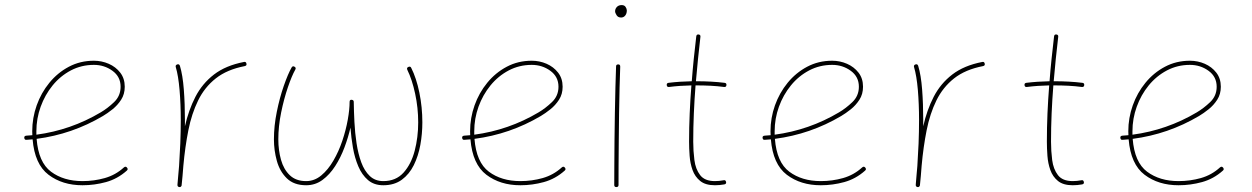

<svg xmlns="http://www.w3.org/2000/svg" viewBox="-20 -740 5006 768"><path d="M487.3 -57.6Q450.2 -24.4 404.1 -11.7Q357.9 1 310.1 1Q229.5 1 174.1 -41Q118.7 -83 110.4 -182.6Q98.1 -181.6 85.9 -180.7Q78.1 -179.7 77.1 -188.5Q76.2 -196.3 85 -197.3Q97.2 -198.2 109.4 -199.2Q108.9 -207 108.9 -214.8Q108.9 -268.1 126.7 -318.4Q144.5 -368.7 177.5 -408.9Q210.4 -449.2 255.6 -473.1Q300.8 -497.1 355.5 -497.1Q386.7 -497.1 414.8 -484.9Q442.9 -472.7 460.9 -449.5Q479 -426.3 479 -393.1Q479 -363.3 464.6 -341.1Q450.2 -318.8 429.9 -302.7Q409.7 -286.6 391.6 -275.9Q268.6 -203.1 126.5 -184.6Q133.8 -90.8 184.1 -53.2Q234.4 -15.6 310.1 -15.6Q356.4 -15.6 399.4 -27.8Q442.4 -40 475.6 -70.3Q482.4 -76.2 487.8 -69.8Q493.7 -63 487.3 -57.6ZM355.5 -480.5Q305.7 -480.5 263.4 -458.3Q221.2 -436 190.4 -398.2Q159.7 -360.4 142.6 -313Q125.5 -265.6 125.5 -214.8Q125.5 -208 125.5 -201.2Q263.7 -219.7 382.8 -290.5Q410.2 -306.6 436.3 -331.5Q462.4 -356.4 462.4 -393.1Q462.4 -433.1 429.9 -456.8Q397.5 -480.5 355.5 -480.5Z M697.3 8.3 695.3 7.8Q695.3 7.8 694.8 7.8Q694.8 7.3 694.3 7.3Q689.5 5.4 689.9 -0.5Q689.9 0 689.9 -0.2Q689.9 -0.5 689.9 -1V-2.4Q691.4 -21.5 693.1 -39.8Q694.8 -58.1 696.3 -76.2Q699.2 -118.7 701.2 -166Q703.1 -213.4 703.1 -259.8Q703.1 -323.7 698.2 -380.4Q693.4 -437 683.1 -471.7Q680.7 -479.5 689 -482.4Q696.8 -484.9 699.7 -476.6Q710.9 -439.5 715.3 -381.8Q719.7 -324.2 719.7 -259.8Q719.7 -247.6 719.7 -234.9Q734.4 -299.8 761.7 -352.8Q789.1 -405.8 835.9 -441.9Q882.8 -478 956.1 -492.2Q963.9 -494.1 965.8 -485.4Q967.8 -477.5 959 -475.6Q888.2 -461.9 843.3 -426.5Q798.3 -391.1 772.5 -338.1Q746.6 -285.2 733.4 -218.8Q720.2 -152.3 713.4 -76.7Q710.4 -35.2 706.5 1L706.1 2.9Q706.1 2.9 706.1 3.4Q706.1 3.4 705.6 3.9Q703.1 8.8 697.8 8.3Q697.8 8.3 697.3 8.3Z M1158.2 -473.1Q1165.5 -468.8 1161.1 -461.4Q1147.5 -437.5 1131.6 -391.1Q1115.7 -344.7 1104.5 -289.6Q1093.3 -234.4 1093.3 -182.6Q1093.3 -139.2 1104 -100.8Q1114.7 -62.5 1139.2 -39.1Q1163.6 -15.6 1204.6 -15.6Q1237.8 -15.6 1265.1 -38.3Q1292.5 -61 1313.7 -97.7Q1335 -134.3 1349.4 -177.2Q1363.8 -220.2 1371.1 -261.2Q1378.4 -302.2 1378.4 -332.5Q1378.4 -341.8 1387.2 -340.8Q1395 -339.8 1395 -332.5Q1395.5 -294.9 1397.7 -251.7Q1399.9 -208.5 1406.2 -166.7Q1412.6 -125 1425 -90.8Q1437.5 -56.6 1459 -36.1Q1480.5 -15.6 1513.2 -15.6Q1563.5 -15.6 1594 -49.3Q1624.5 -83 1638.7 -136.7Q1652.8 -190.4 1652.8 -250.5Q1652.8 -308.6 1640.6 -365.2Q1628.4 -421.9 1609.4 -460.4Q1605.5 -468.8 1613.3 -472.2Q1621.6 -476.1 1625 -468.3Q1645.5 -427.7 1657.5 -369.4Q1669.4 -311 1669.4 -250.5Q1669.4 -205.1 1661.4 -160.6Q1653.3 -116.2 1635.3 -79.6Q1617.2 -43 1587.2 -21Q1557.1 1 1513.2 1Q1476.1 1 1451.9 -19.8Q1427.7 -40.5 1413.3 -74.5Q1398.9 -108.4 1391.8 -148.9Q1384.8 -189.5 1381.8 -229.5Q1373 -190.9 1357.9 -150.4Q1342.8 -109.9 1320.8 -75.7Q1298.8 -41.5 1270 -20.3Q1241.2 1 1204.6 1Q1155.8 1 1127.4 -26.6Q1099.1 -54.2 1087.4 -96.4Q1075.7 -138.7 1075.7 -182.6Q1075.7 -236.3 1087.2 -292.7Q1098.6 -349.1 1115.2 -396.7Q1131.8 -444.3 1146.5 -470.2Q1150.9 -477.5 1158.2 -473.1Z M2238.8 -57.6Q2201.7 -24.4 2155.5 -11.7Q2109.4 1 2061.5 1Q1981 1 1925.5 -41Q1870.1 -83 1861.8 -182.6Q1849.6 -181.6 1837.4 -180.7Q1829.6 -179.7 1828.6 -188.5Q1827.6 -196.3 1836.4 -197.3Q1848.6 -198.2 1860.8 -199.2Q1860.4 -207 1860.4 -214.8Q1860.4 -268.1 1878.2 -318.4Q1896 -368.7 1929 -408.9Q1961.9 -449.2 2007.1 -473.1Q2052.2 -497.1 2106.9 -497.1Q2138.2 -497.1 2166.3 -484.9Q2194.3 -472.7 2212.4 -449.5Q2230.5 -426.3 2230.5 -393.1Q2230.5 -363.3 2216.1 -341.1Q2201.7 -318.8 2181.4 -302.7Q2161.1 -286.6 2143.1 -275.9Q2020 -203.1 1877.9 -184.6Q1885.3 -90.8 1935.5 -53.2Q1985.8 -15.6 2061.5 -15.6Q2107.9 -15.6 2150.9 -27.8Q2193.8 -40 2227.1 -70.3Q2233.9 -76.2 2239.3 -69.8Q2245.1 -63 2238.8 -57.6ZM2106.9 -480.5Q2057.1 -480.5 2014.9 -458.3Q1972.7 -436 1941.9 -398.2Q1911.1 -360.4 1894 -313Q1877 -265.6 1877 -214.8Q1877 -208 1877 -201.2Q2015.1 -219.7 2134.3 -290.5Q2161.6 -306.6 2187.7 -331.5Q2213.9 -356.4 2213.9 -393.1Q2213.9 -433.1 2181.4 -456.8Q2148.9 -480.5 2106.9 -480.5Z M2440.4 -694.8Q2440.4 -704.6 2447.5 -712.2Q2454.6 -719.7 2466.8 -719.7Q2477.5 -719.7 2482.4 -712.2Q2487.3 -704.6 2487.3 -698.2Q2487.3 -686 2481 -678Q2474.6 -669.9 2464.4 -669.9Q2452.1 -669.9 2446.3 -679.2Q2440.4 -688.5 2440.4 -694.8ZM2453.1 -482.4Q2460.9 -482.4 2460.9 -473.6Q2459.5 -439.5 2458.3 -390.9Q2457 -342.3 2456.3 -287.4Q2455.6 -232.4 2455.1 -178Q2454.6 -123.5 2454.3 -77.1Q2454.1 -30.8 2454.1 0Q2454.1 8.3 2445.3 8.3Q2437 8.3 2437 0Q2437 -30.8 2437.3 -77.1Q2437.5 -123.5 2438 -178Q2438.5 -232.4 2439.5 -287.6Q2440.4 -342.8 2441.7 -391.4Q2442.9 -439.9 2444.3 -474.6Q2444.3 -482.4 2453.1 -482.4Z M2885.7 -399.4Q2884.8 -391.1 2876.5 -392.1Q2850.6 -395.5 2823 -397Q2795.4 -398.4 2766.6 -398.4Q2764.6 -398.4 2762.2 -398.4Q2757.8 -342.8 2755.4 -286.6Q2752.9 -230.5 2752.9 -173.3Q2752.9 -136.2 2757.6 -99.9Q2762.2 -63.5 2780.5 -39.6Q2798.8 -15.6 2839.8 -15.6Q2856.9 -15.6 2874.5 -19Q2882.3 -21 2884.3 -12.2Q2886.2 -4.4 2877.4 -2.4Q2858.4 1 2839.8 1Q2801.8 1 2780.8 -16.1Q2759.8 -33.2 2750.2 -59.8Q2740.7 -86.4 2738.5 -116.7Q2736.3 -147 2736.3 -173.3Q2736.3 -230.5 2738.8 -286.6Q2741.2 -342.8 2745.6 -398.4Q2698.7 -397.5 2656.2 -392.1Q2647.9 -391.1 2647 -399.4Q2646 -407.7 2654.3 -408.7Q2698.7 -414.1 2747.1 -415Q2750.5 -460 2755.1 -504.9Q2759.8 -549.8 2765.1 -594.7Q2766.1 -603 2774.4 -602.1Q2782.7 -601.1 2781.7 -592.8Q2776.4 -548.3 2772 -503.9Q2767.6 -459.5 2763.7 -415Q2765.1 -415 2766.6 -415Q2827.1 -415 2878.4 -408.7Q2886.7 -407.7 2885.7 -399.4Z M3440.4 -57.6Q3403.3 -24.4 3357.2 -11.7Q3311 1 3263.2 1Q3182.6 1 3127.2 -41Q3071.8 -83 3063.5 -182.6Q3051.3 -181.6 3039.1 -180.7Q3031.2 -179.7 3030.3 -188.5Q3029.3 -196.3 3038.1 -197.3Q3050.3 -198.2 3062.5 -199.2Q3062 -207 3062 -214.8Q3062 -268.1 3079.8 -318.4Q3097.7 -368.7 3130.6 -408.9Q3163.6 -449.2 3208.7 -473.1Q3253.9 -497.1 3308.6 -497.1Q3339.8 -497.1 3367.9 -484.9Q3396 -472.7 3414.1 -449.5Q3432.1 -426.3 3432.1 -393.1Q3432.1 -363.3 3417.7 -341.1Q3403.3 -318.8 3383.1 -302.7Q3362.8 -286.6 3344.7 -275.9Q3221.7 -203.1 3079.6 -184.6Q3086.9 -90.8 3137.2 -53.2Q3187.5 -15.6 3263.2 -15.6Q3309.6 -15.6 3352.5 -27.8Q3395.5 -40 3428.7 -70.3Q3435.5 -76.2 3440.9 -69.8Q3446.8 -63 3440.4 -57.6ZM3308.6 -480.5Q3258.8 -480.5 3216.6 -458.3Q3174.3 -436 3143.6 -398.2Q3112.8 -360.4 3095.7 -313Q3078.6 -265.6 3078.6 -214.8Q3078.6 -208 3078.6 -201.2Q3216.8 -219.7 3335.9 -290.5Q3363.3 -306.6 3389.4 -331.5Q3415.5 -356.4 3415.5 -393.1Q3415.5 -433.1 3383.1 -456.8Q3350.6 -480.5 3308.6 -480.5Z M3650.4 8.3 3648.4 7.8Q3648.4 7.8 3647.9 7.8Q3647.9 7.3 3647.5 7.3Q3642.6 5.4 3643.1 -0.5Q3643.1 0 3643.1 -0.2Q3643.1 -0.5 3643.1 -1V-2.4Q3644.5 -21.5 3646.2 -39.8Q3647.9 -58.1 3649.4 -76.2Q3652.3 -118.7 3654.3 -166Q3656.2 -213.4 3656.2 -259.8Q3656.2 -323.7 3651.4 -380.4Q3646.5 -437 3636.2 -471.7Q3633.8 -479.5 3642.1 -482.4Q3649.9 -484.9 3652.8 -476.6Q3664.1 -439.5 3668.5 -381.8Q3672.9 -324.2 3672.9 -259.8Q3672.9 -247.6 3672.9 -234.9Q3687.5 -299.8 3714.8 -352.8Q3742.2 -405.8 3789.1 -441.9Q3835.9 -478 3909.2 -492.2Q3917 -494.1 3918.9 -485.4Q3920.9 -477.5 3912.1 -475.6Q3841.3 -461.9 3796.4 -426.5Q3751.5 -391.1 3725.6 -338.1Q3699.7 -285.2 3686.5 -218.8Q3673.3 -152.3 3666.5 -76.7Q3663.6 -35.2 3659.7 1L3659.2 2.9Q3659.2 2.9 3659.2 3.4Q3659.2 3.4 3658.7 3.9Q3656.2 8.8 3650.9 8.3Q3650.9 8.3 3650.4 8.3Z M4316.9 -399.4Q4315.9 -391.1 4307.6 -392.1Q4281.7 -395.5 4254.2 -397Q4226.6 -398.4 4197.8 -398.4Q4195.8 -398.4 4193.4 -398.4Q4189 -342.8 4186.5 -286.6Q4184.1 -230.5 4184.1 -173.3Q4184.1 -136.2 4188.7 -99.9Q4193.4 -63.5 4211.7 -39.6Q4230 -15.6 4271 -15.6Q4288.1 -15.6 4305.7 -19Q4313.5 -21 4315.4 -12.2Q4317.4 -4.4 4308.6 -2.4Q4289.6 1 4271 1Q4232.9 1 4211.9 -16.1Q4190.9 -33.2 4181.4 -59.8Q4171.9 -86.4 4169.7 -116.7Q4167.5 -147 4167.5 -173.3Q4167.5 -230.5 4169.9 -286.6Q4172.4 -342.8 4176.8 -398.4Q4129.9 -397.5 4087.4 -392.1Q4079.1 -391.1 4078.1 -399.4Q4077.1 -407.7 4085.4 -408.7Q4129.9 -414.1 4178.2 -415Q4181.6 -460 4186.3 -504.9Q4190.9 -549.8 4196.3 -594.7Q4197.3 -603 4205.6 -602.1Q4213.9 -601.1 4212.9 -592.8Q4207.5 -548.3 4203.1 -503.9Q4198.7 -459.5 4194.8 -415Q4196.3 -415 4197.8 -415Q4258.3 -415 4309.6 -408.7Q4317.9 -407.7 4316.9 -399.4Z M4871.6 -57.6Q4834.5 -24.4 4788.3 -11.7Q4742.2 1 4694.3 1Q4613.8 1 4558.3 -41Q4502.9 -83 4494.6 -182.6Q4482.4 -181.6 4470.2 -180.7Q4462.4 -179.7 4461.4 -188.5Q4460.4 -196.3 4469.2 -197.3Q4481.4 -198.2 4493.7 -199.2Q4493.2 -207 4493.2 -214.8Q4493.2 -268.1 4511 -318.4Q4528.8 -368.7 4561.8 -408.9Q4594.7 -449.2 4639.9 -473.1Q4685.1 -497.1 4739.7 -497.1Q4771 -497.1 4799.1 -484.9Q4827.1 -472.7 4845.2 -449.5Q4863.3 -426.3 4863.3 -393.1Q4863.3 -363.3 4848.9 -341.1Q4834.5 -318.8 4814.2 -302.7Q4793.9 -286.6 4775.9 -275.9Q4652.8 -203.1 4510.7 -184.6Q4518.1 -90.8 4568.4 -53.2Q4618.7 -15.6 4694.3 -15.6Q4740.7 -15.6 4783.7 -27.8Q4826.7 -40 4859.9 -70.3Q4866.7 -76.2 4872.1 -69.8Q4877.9 -63 4871.6 -57.6ZM4739.7 -480.5Q4689.9 -480.5 4647.7 -458.3Q4605.5 -436 4574.7 -398.2Q4543.9 -360.4 4526.9 -313Q4509.8 -265.6 4509.8 -214.8Q4509.8 -208 4509.8 -201.2Q4647.9 -219.7 4767.1 -290.5Q4794.4 -306.6 4820.6 -331.5Q4846.7 -356.4 4846.7 -393.1Q4846.7 -433.1 4814.2 -456.8Q4781.7 -480.5 4739.7 -480.5Z"/></svg>

Font: Mikhak-DS2-FD Thin
Style: Regular
Weight: 100
Designer: Amin Abedi
Version: Version 3.2